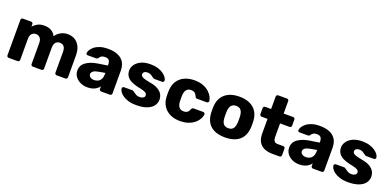

<svg xmlns="http://www.w3.org/2000/svg" viewBox="-2 -1546 4872 2393"><g transform="rotate(20 2434.0 -350.0)"><path d="M84 0Q73 0 66 -7.5Q59 -15 59 -25V-495Q59 -506 66 -513Q73 -520 84 -520H193Q204 -520 211 -513Q218 -506 218 -495V-461Q238 -488 274 -508.5Q310 -529 359 -530Q475 -533 518 -444Q541 -482 583.5 -506Q626 -530 677 -530Q729 -530 770.5 -506.5Q812 -483 837 -434.5Q862 -386 862 -309V-25Q862 -15 855 -7.5Q848 0 837 0H721Q710 0 702.5 -7.5Q695 -15 695 -25V-302Q695 -337 685 -357.5Q675 -378 658 -387Q641 -396 619 -396Q601 -396 583.5 -387Q566 -378 555.5 -357.5Q545 -337 545 -302V-25Q545 -15 538 -7.5Q531 0 520 0H404Q393 0 386 -7.5Q379 -15 379 -25V-302Q379 -337 368 -357.5Q357 -378 340 -387Q323 -396 303 -396Q284 -396 266.5 -387Q249 -378 238.5 -357.5Q228 -337 228 -303V-25Q228 -15 220.5 -7.5Q213 0 203 0Z M1131 10Q1077 10 1034.5 -10.5Q992 -31 967 -66Q942 -101 942 -145Q942 -216 1000 -257.5Q1058 -299 1154 -314L1279 -333V-347Q1279 -383 1264 -402Q1249 -421 1209 -421Q1181 -421 1163.5 -410Q1146 -399 1136 -380Q1127 -367 1111 -367H999Q988 -367 982 -373.5Q976 -380 977 -389Q977 -407 990.5 -430.5Q1004 -454 1032 -477Q1060 -500 1104 -515Q1148 -530 1211 -530Q1275 -530 1321 -515Q1367 -500 1396 -473Q1425 -446 1438.5 -409.5Q1452 -373 1452 -329V-25Q1452 -15 1444.5 -7.5Q1437 0 1427 0H1311Q1300 0 1293 -7.5Q1286 -15 1286 -25V-60Q1273 -41 1251 -25Q1229 -9 1199.5 0.5Q1170 10 1131 10ZM1178 -104Q1207 -104 1230.5 -116.5Q1254 -129 1267.5 -155.5Q1281 -182 1281 -222V-236L1196 -221Q1149 -213 1127.5 -196.5Q1106 -180 1106 -158Q1106 -141 1116 -129Q1126 -117 1142.5 -110.5Q1159 -104 1178 -104Z M1779 10Q1714 10 1668.5 -4.5Q1623 -19 1594.5 -40Q1566 -61 1552 -83.5Q1538 -106 1537 -123Q1536 -134 1544 -141Q1552 -148 1561 -148H1675Q1678 -148 1680.5 -147Q1683 -146 1686 -143Q1699 -136 1712 -125.5Q1725 -115 1742 -107Q1759 -99 1783 -99Q1811 -99 1830 -110.5Q1849 -122 1849 -143Q1849 -159 1840 -169.5Q1831 -180 1803.5 -190Q1776 -200 1721 -210Q1669 -222 1630 -241.5Q1591 -261 1570 -292.5Q1549 -324 1549 -369Q1549 -409 1575 -446Q1601 -483 1651 -506.5Q1701 -530 1775 -530Q1832 -530 1875 -516.5Q1918 -503 1947 -482Q1976 -461 1991 -439Q2006 -417 2007 -399Q2008 -389 2001 -381.5Q1994 -374 1985 -374H1881Q1877 -374 1873 -375.5Q1869 -377 1866 -379Q1854 -385 1842 -395Q1830 -405 1814 -413Q1798 -421 1774 -421Q1747 -421 1732 -409Q1717 -397 1717 -378Q1717 -365 1725.5 -354Q1734 -343 1760.5 -334Q1787 -325 1843 -314Q1912 -303 1953 -278.5Q1994 -254 2011.5 -221.5Q2029 -189 2029 -153Q2029 -105 2000 -68Q1971 -31 1915.5 -10.5Q1860 10 1779 10Z M2357 10Q2283 10 2226 -17Q2169 -44 2135.5 -95.5Q2102 -147 2099 -219Q2098 -235 2098 -259.5Q2098 -284 2099 -300Q2102 -373 2135 -424.5Q2168 -476 2225.5 -503Q2283 -530 2357 -530Q2426 -530 2475.5 -510.5Q2525 -491 2555.5 -462Q2586 -433 2601.5 -402.5Q2617 -372 2618 -349Q2619 -339 2611 -331.5Q2603 -324 2593 -324H2466Q2455 -324 2449 -329Q2443 -334 2438 -344Q2426 -375 2407.5 -388Q2389 -401 2360 -401Q2320 -401 2298.5 -375Q2277 -349 2275 -295Q2274 -255 2275 -224Q2278 -169 2299 -144Q2320 -119 2360 -119Q2391 -119 2409 -132.5Q2427 -146 2438 -176Q2443 -186 2449 -191Q2455 -196 2466 -196H2593Q2603 -196 2611 -189Q2619 -182 2618 -171Q2617 -155 2608 -132Q2599 -109 2580 -84Q2561 -59 2530.5 -38Q2500 -17 2457 -3.5Q2414 10 2357 10Z M2954 10Q2870 10 2812.5 -17Q2755 -44 2724.5 -94.5Q2694 -145 2690 -215Q2689 -235 2689 -260.5Q2689 -286 2690 -305Q2694 -376 2726 -426Q2758 -476 2815.5 -503Q2873 -530 2954 -530Q3036 -530 3093.5 -503Q3151 -476 3183 -426Q3215 -376 3219 -305Q3220 -286 3220 -260.5Q3220 -235 3219 -215Q3215 -145 3184.5 -94.5Q3154 -44 3096.5 -17Q3039 10 2954 10ZM2954 -112Q2999 -112 3019.5 -139Q3040 -166 3043 -220Q3044 -235 3044 -260Q3044 -285 3043 -300Q3040 -353 3019.5 -380.5Q2999 -408 2954 -408Q2911 -408 2889.5 -380.5Q2868 -353 2866 -300Q2865 -285 2865 -260Q2865 -235 2866 -220Q2868 -166 2889.5 -139Q2911 -112 2954 -112Z M3583 0Q3519 0 3472.5 -20.5Q3426 -41 3401 -84.5Q3376 -128 3376 -197V-389H3298Q3287 -389 3279.5 -396Q3272 -403 3272 -414V-495Q3272 -506 3279.5 -513Q3287 -520 3298 -520H3376V-685Q3376 -696 3383.5 -703Q3391 -710 3401 -710H3517Q3528 -710 3535 -703Q3542 -696 3542 -685V-520H3667Q3678 -520 3685.5 -513Q3693 -506 3693 -495V-414Q3693 -403 3685.5 -396Q3678 -389 3667 -389H3542V-211Q3542 -177 3555 -157Q3568 -137 3599 -137H3676Q3687 -137 3694 -130Q3701 -123 3701 -112V-25Q3701 -15 3694 -7.5Q3687 0 3676 0Z M3940 10Q3886 10 3843.5 -10.5Q3801 -31 3776 -66Q3751 -101 3751 -145Q3751 -216 3809 -257.5Q3867 -299 3963 -314L4088 -333V-347Q4088 -383 4073 -402Q4058 -421 4018 -421Q3990 -421 3972.5 -410Q3955 -399 3945 -380Q3936 -367 3920 -367H3808Q3797 -367 3791 -373.5Q3785 -380 3786 -389Q3786 -407 3799.5 -430.5Q3813 -454 3841 -477Q3869 -500 3913 -515Q3957 -530 4020 -530Q4084 -530 4130 -515Q4176 -500 4205 -473Q4234 -446 4247.5 -409.5Q4261 -373 4261 -329V-25Q4261 -15 4253.5 -7.5Q4246 0 4236 0H4120Q4109 0 4102 -7.5Q4095 -15 4095 -25V-60Q4082 -41 4060 -25Q4038 -9 4008.5 0.5Q3979 10 3940 10ZM3987 -104Q4016 -104 4039.5 -116.5Q4063 -129 4076.5 -155.5Q4090 -182 4090 -222V-236L4005 -221Q3958 -213 3936.5 -196.5Q3915 -180 3915 -158Q3915 -141 3925 -129Q3935 -117 3951.5 -110.5Q3968 -104 3987 -104Z M4588 10Q4523 10 4477.5 -4.5Q4432 -19 4403.5 -40Q4375 -61 4361 -83.5Q4347 -106 4346 -123Q4345 -134 4353 -141Q4361 -148 4370 -148H4484Q4487 -148 4489.5 -147Q4492 -146 4495 -143Q4508 -136 4521 -125.5Q4534 -115 4551 -107Q4568 -99 4592 -99Q4620 -99 4639 -110.5Q4658 -122 4658 -143Q4658 -159 4649 -169.5Q4640 -180 4612.5 -190Q4585 -200 4530 -210Q4478 -222 4439 -241.5Q4400 -261 4379 -292.5Q4358 -324 4358 -369Q4358 -409 4384 -446Q4410 -483 4460 -506.5Q4510 -530 4584 -530Q4641 -530 4684 -516.5Q4727 -503 4756 -482Q4785 -461 4800 -439Q4815 -417 4816 -399Q4817 -389 4810 -381.5Q4803 -374 4794 -374H4690Q4686 -374 4682 -375.5Q4678 -377 4675 -379Q4663 -385 4651 -395Q4639 -405 4623 -413Q4607 -421 4583 -421Q4556 -421 4541 -409Q4526 -397 4526 -378Q4526 -365 4534.5 -354Q4543 -343 4569.5 -334Q4596 -325 4652 -314Q4721 -303 4762 -278.5Q4803 -254 4820.5 -221.5Q4838 -189 4838 -153Q4838 -105 4809 -68Q4780 -31 4724.5 -10.5Q4669 10 4588 10Z"/></g></svg>

Font: Rubik Light
Style: Bold
Weight: 700
Version: Version 2.104